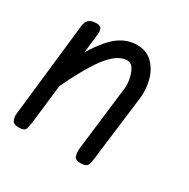

<svg xmlns="http://www.w3.org/2000/svg" viewBox="-106 -519 609 618"><g transform="rotate(30 198.5 -210.5)"><path d="M37 0Q18 0 13 -11.5Q8 -23 10 -37L49 -384Q51 -400 60 -408Q69 -416 87 -416Q102 -416 106 -407.5Q110 -399 108 -384L68 -37Q66 -25 63 -12.5Q60 0 37 0ZM267 0Q248 0 244 -11.5Q240 -23 241 -37L270 -278Q272 -294 268.5 -313.5Q265 -333 256.5 -347.5Q248 -362 233 -362Q196 -362 157.5 -310Q119 -258 63 -135L75 -268Q109 -339 148 -380Q187 -421 236 -421Q271 -421 293 -399.5Q315 -378 324 -345Q333 -312 329 -278L299 -37Q298 -25 294 -12.5Q290 0 267 0Z"/></g></svg>

Font: Edu NSW ACT Foundation
Style: Regular
Weight: 400
Designer: Tina and Corey Anderson
Foundry: Google for Education
Version: Version 1.003